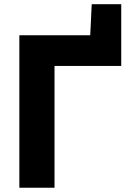

<svg xmlns="http://www.w3.org/2000/svg" viewBox="-20 -878 622 898"><path d="M70.5 0V-713H402L409 -858.5H547V-569.5H235V0Z"/></svg>

Font: Heraclito
Style: Bold
Weight: 700
Designer: Kostas Bartsokas (font) & Cristiano Sobral (main changes)
Foundry: Kostas Bartsokas (font) & Cristiano Sobral (main changes)
Version: Version 1.00;July 8, 2020;FontCreator 13.0.0.2655 64-bit